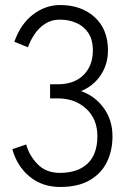

<svg xmlns="http://www.w3.org/2000/svg" viewBox="-20 -732 524 763"><path d="M219 11Q148 11 98 -30Q48 -71 29 -139L84 -158Q96 -114 129.5 -79.5Q163 -45 218 -45Q289 -45 328 -82Q367 -119 367 -191Q367 -259 322.5 -300Q278 -341 209 -341H179V-397H209Q275 -397 312 -434Q349 -471 349 -531Q349 -575 330.5 -602Q312 -629 282 -641.5Q252 -654 218 -654Q185 -654 160 -638Q135 -622 118 -597Q101 -572 91 -544L37 -566Q62 -637 111.5 -674.5Q161 -712 219 -712Q303 -712 356 -664Q409 -616 409 -532Q409 -476 380 -433Q351 -390 302 -370Q357 -351 392 -303Q427 -255 427 -190Q427 -133 404.5 -87.5Q382 -42 336 -15.5Q290 11 219 11Z"/></svg>

Font: Zen Kaku Gothic Antique
Style: Regular
Weight: 400
Designer: Yoshimichi Ohira
Foundry: Positype
Version: Version 1.001